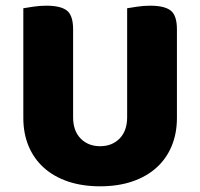

<svg xmlns="http://www.w3.org/2000/svg" viewBox="-20 -637 704 675"><path d="M332 18Q269 18 219 1Q169 -16 134 -47.5Q99 -79 80.5 -123.5Q62 -168 62 -222V-608Q74 -610 97 -613.5Q120 -617 143 -617Q193 -617 215 -600Q237 -583 237 -534V-225Q237 -177 263.5 -150Q290 -123 332 -123Q374 -123 400.5 -150Q427 -177 427 -225V-608Q439 -610 462 -613.5Q485 -617 508 -617Q558 -617 580 -600Q602 -583 602 -534V-222Q602 -168 583.5 -123.5Q565 -79 530 -47.5Q495 -16 445 1Q395 18 332 18Z"/></svg>

Font: Baloo Da 2 ExtraBold
Style: Regular
Weight: 800
Designer: Noopur Datye, Sulekha Rajkumar and Ek Type
Foundry: Ek Type
Version: Version 1.640;hotconv 1.0.111;makeotfexe 2.5.65597; ttfautoh